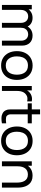

<svg xmlns="http://www.w3.org/2000/svg" viewBox="1344 -2074 745 3473"><g transform="rotate(90 1716.5 -337.5)"><path d="M715.5 0 716 -345.5Q716 -406 683.8 -440.2Q651.5 -474.5 600 -474.5Q570 -474.5 543 -460.8Q516 -447 499 -417.8Q482 -388.5 482 -343L481.5 0H393L393.5 -342Q393.5 -404 361.5 -439.2Q329.5 -474.5 276.5 -474.5Q224 -474.5 191.5 -438.5Q159 -402.5 159 -343V0H69.5V-540H149V-482.5Q171.5 -511.5 205 -530Q248 -554 302.5 -554Q357 -554 397.5 -531Q437.5 -508 460 -465Q484.5 -506.5 526.5 -530Q569.5 -554 623.5 -554Q708 -554 756.5 -502.8Q805 -451.5 805 -365L804.5 0Z M1165 15Q1084.5 15 1026.2 -21.5Q968 -58 936.5 -122.5Q905 -187 905 -270.5Q905 -355.5 937 -419.5Q969 -483.5 1027.5 -519.2Q1086 -555 1165 -555Q1246 -555 1304.5 -518.8Q1363 -482.5 1394.2 -418.2Q1425.5 -354 1425.5 -270.5Q1425.5 -186 1394 -121.8Q1362.5 -57.5 1304 -21.2Q1245.5 15 1165 15ZM1165 -69.5Q1249 -69.5 1290 -125.5Q1331 -181.5 1331 -270.5Q1331 -362 1289.5 -416.2Q1248 -470.5 1165 -470.5Q1108.5 -470.5 1072 -445Q1035.5 -419.5 1017.5 -374.5Q999.5 -329.5 999.5 -270.5Q999.5 -179.5 1041.5 -124.5Q1083.5 -69.5 1165 -69.5Z M1535.5 0V-540H1615V-454Q1620.5 -463.5 1627 -472.5Q1642 -493.5 1661 -507Q1682 -524 1708.5 -533Q1735 -542 1752 -543Q1769 -544 1775.5 -544Q1796 -544 1814 -540V-456.5Q1795 -461.5 1773.5 -461.5Q1763 -461.5 1741 -459.2Q1719 -457 1690.5 -436Q1664.5 -417.5 1650.2 -391Q1636 -364.5 1630.5 -333.8Q1625 -303 1625 -271V0Z M2210.5 0Q2169.5 8.5 2129.5 8.5Q2122.5 8.5 2095.8 7.5Q2069 6.5 2032.5 -11Q1996 -28.5 1977 -65Q1961 -97 1959.8 -129.8Q1958.5 -162.5 1958.5 -204V-466.5H1849V-540H1958.5V-690H2047.5V-540H2210.5V-466.5H2047.5V-208Q2047.5 -175 2048.2 -151.5Q2049 -128 2058.5 -111Q2076.5 -79 2103.8 -75.2Q2131 -71.5 2149 -71.5Q2177 -71.5 2210.5 -76.5Z M2528 15Q2447.5 15 2389.2 -21.5Q2331 -58 2299.5 -122.5Q2268 -187 2268 -270.5Q2268 -355.5 2300 -419.5Q2332 -483.5 2390.5 -519.2Q2449 -555 2528 -555Q2609 -555 2667.5 -518.8Q2726 -482.5 2757.2 -418.2Q2788.5 -354 2788.5 -270.5Q2788.5 -186 2757 -121.8Q2725.5 -57.5 2667 -21.2Q2608.5 15 2528 15ZM2528 -69.5Q2612 -69.5 2653 -125.5Q2694 -181.5 2694 -270.5Q2694 -362 2652.5 -416.2Q2611 -470.5 2528 -470.5Q2471.5 -470.5 2435 -445Q2398.5 -419.5 2380.5 -374.5Q2362.5 -329.5 2362.5 -270.5Q2362.5 -179.5 2404.5 -124.5Q2446.5 -69.5 2528 -69.5Z M3283 0V-270.5Q3283 -309 3276.2 -344.5Q3269.5 -380 3252.8 -408.2Q3236 -436.5 3207.8 -453Q3179.5 -469.5 3136.5 -469.5Q3103 -469.5 3075.8 -458.2Q3048.5 -447 3029 -424Q3009.5 -401 2998.8 -366.2Q2988 -331.5 2988 -284.5V0H2898V-540H2978V-470.5Q3002.5 -503 3037.5 -524Q3088.5 -554 3158 -554Q3210.5 -554 3247.5 -537.5Q3284.5 -521 3309 -493.8Q3333.5 -466.5 3347.5 -432.8Q3361.5 -399 3367.2 -364.2Q3373 -329.5 3373 -298.5V0Z"/></g></svg>

Font: Cns Manrope Med
Style: Regular
Weight: 500
Designer: Mikhail Sharanda
Foundry: Mikhail Sharanda
Version: Version 4.504